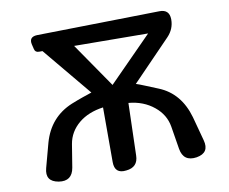

<svg xmlns="http://www.w3.org/2000/svg" viewBox="-85 -898 1210 1013"><g transform="rotate(-10 520.5 -392.0)"><path d="M786 -181Q775 -246 721 -290Q665 -336 585 -343L577 -63Q576 0 512 6Q449 14 449 -50V-343Q369 -332 318 -290Q265 -246 254 -181L234 -58Q222 13 151 2Q79 -10 98 -80L133 -210Q170 -341 291 -391Q326 -405 353.5 -414.5Q381 -424 402 -431L186 -691H167Q147 -691 143 -710L137 -735Q127 -777 172 -779L830 -791Q883 -792 884 -739V-737Q884 -687 848 -649L641 -435Q657 -430 686 -418Q715 -406 757 -389Q869 -343 907 -210L942 -80Q961 -10 890 2Q818 13 806 -58ZM519 -451 751 -686 355 -689Z"/></g></svg>

Font: MaokenZhuyuanTi
Style: Regular
Weight: 400
Designer: Fontworks Inc & LongZhuTi team: ZERO子、时光羊、荆南、频凡、刘鹏、Little White Dog、帆影Magmeta、奈白不弍、白日月球、ChaoTawei、雨三（排名不分先后）
Version: Version 1.000; 20230222